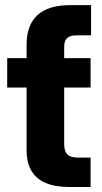

<svg xmlns="http://www.w3.org/2000/svg" viewBox="-20 -748 406 768"><path d="M86.3 -567.8Q86.3 -647.7 129.7 -687.6Q173.1 -727.5 261.5 -727.5H344.3V-606.6H285Q259.9 -606.6 248.3 -595.6Q236.7 -584.6 236.7 -561.3V-409.4H86.3ZM236.7 -515.6V-173.2Q236.7 -143 249.5 -130.3Q262.2 -117.6 292.6 -117.6H342.4V0H257.2Q199.9 0 162.1 -16.4Q124.2 -32.8 105.3 -65.5Q86.3 -98.1 86.3 -147.7V-515.6ZM342.4 -398H8.8V-515.6H342.4Z"/></svg>

Font: Intratopia Thin
Style: Regular
Weight: 100
Designer: Rasmus Andersson
Foundry: rsms
Version: Version 3.000;Glyphs 3.2.3 (3260)